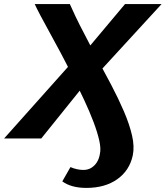

<svg xmlns="http://www.w3.org/2000/svg" viewBox="-70 -678 811 940"><path d="M353 242Q316 242 286.5 234Q257 226 235 210L275 140Q288 146 305 150Q322 154 338 154Q360 154 376.5 144Q393 134 404 117Q415 100 419 76Q425 50 416 10Q407 -30 388 -80.5Q369 -131 342.5 -187.5Q316 -244 286 -304Q257 -363 228 -417.5Q199 -472 173 -519Q147 -566 128 -602Q109 -638 100 -658H272Q281 -637 299.5 -598Q318 -559 345 -508Q372 -457 402 -398Q439 -330 474.5 -262.5Q510 -195 537 -132Q564 -69 576.5 -14.5Q589 40 580 83Q564 157 504 199.5Q444 242 353 242ZM-50 0 282 -372 349 -428 542 -658H721L419 -329L354 -276L132 0Z"/></svg>

Font: Ysabeau ExtraBold
Style: Italic
Weight: 800
Italic angle: -12°
Designer: Christian Thalmann (Catharsis Fonts)
Version: Version 2.002